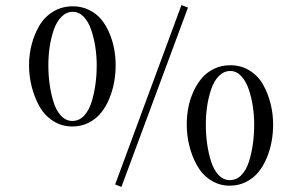

<svg xmlns="http://www.w3.org/2000/svg" viewBox="-20 -732 1197 762"><path d="M95.2 -473.1Q95.2 -515.6 105.7 -555.9Q116.2 -596.2 136.5 -630.6Q156.7 -665 191.2 -686Q225.6 -707 269 -707Q304.2 -707 333.5 -692.6Q362.8 -678.2 381.8 -655Q400.9 -631.8 414.1 -600.8Q427.2 -569.8 433.1 -537.8Q439 -505.9 439 -473.1Q439 -439.9 433.1 -406.7Q427.2 -373.5 414.1 -341.3Q400.9 -309.1 381.3 -284.7Q361.8 -260.3 332.3 -245.1Q302.7 -230 267.1 -230Q224.6 -230 190.4 -252.2Q156.2 -274.4 136.2 -310.5Q116.2 -346.7 105.7 -388.4Q95.2 -430.2 95.2 -473.1ZM171.9 -473.1Q171.9 -434.1 177 -397.2Q182.1 -360.4 192.6 -326.7Q203.1 -293 222.4 -272.5Q241.7 -252 267.1 -252Q293.5 -252 313 -272.2Q332.5 -292.5 343 -325.9Q353.5 -359.4 358.6 -396.2Q363.8 -433.1 363.8 -473.1Q363.8 -509.3 358.4 -545.2Q353 -581.1 342 -613.3Q331.1 -645.5 312.3 -665.3Q293.5 -685.1 269 -685.1Q243.7 -685.1 224.1 -665.5Q204.6 -646 193.6 -614Q182.6 -582 177.2 -546.4Q171.9 -510.7 171.9 -473.1ZM437 0 700.2 -711.9 726.1 -702.1 461.9 9.8ZM721.2 -237.8Q721.2 -271.5 727.3 -304.2Q733.4 -336.9 747.3 -367.7Q761.2 -398.4 780.8 -421.6Q800.3 -444.8 829.6 -459Q858.9 -473.1 894 -473.1Q937.5 -473.1 971.7 -451.4Q1005.9 -429.7 1025.1 -394.5Q1044.4 -359.4 1054.2 -319.3Q1064 -279.3 1064 -237.8Q1064 -204.6 1058.1 -171.4Q1052.2 -138.2 1039.1 -106.2Q1025.9 -74.2 1006.3 -49.8Q986.8 -25.4 957.3 -10.3Q927.7 4.9 892.1 4.9Q849.6 4.9 815.7 -17.3Q781.7 -39.6 761.7 -75.7Q741.7 -111.8 731.4 -153.3Q721.2 -194.8 721.2 -237.8ZM796.9 -237.8Q796.9 -198.7 802 -161.9Q807.1 -125 817.6 -91.6Q828.1 -58.1 847.4 -37.6Q866.7 -17.1 892.1 -17.1Q918.5 -17.1 938 -37.1Q957.5 -57.1 968 -90.6Q978.5 -124 983.6 -160.9Q988.8 -197.8 988.8 -237.8Q988.8 -273.9 983.4 -309.8Q978 -345.7 967 -377.9Q956.1 -410.2 937.3 -430.2Q918.5 -450.2 894 -450.2Q868.7 -450.2 849.1 -430.7Q829.6 -411.1 818.6 -379.2Q807.6 -347.2 802.2 -311.3Q796.9 -275.4 796.9 -237.8Z"/></svg>

Font: Dehuti Alt
Style: Bold
Weight: 700
Version: Version 1.2